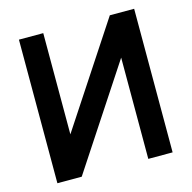

<svg xmlns="http://www.w3.org/2000/svg" viewBox="-105 -825 929 930"><g transform="rotate(-15 359.0 -360.0)"><path d="M647.8 0V-720H525.8L192 -212.5V-720H70V0H192L525.8 -507.7V0Z"/></g></svg>

Font: Manrope
Style: Regular
Weight: 400
Designer: Mikhail Sharanda
Foundry: Mikhail Sharanda
Version: Version 4.503